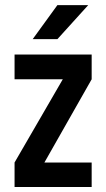

<svg xmlns="http://www.w3.org/2000/svg" viewBox="-20 -746 424 766"><path d="M345.7 -429.7 157.2 -97.7H345.7V0H38.1V-97.7L230.5 -429.7H38.1V-528.3H345.7ZM209 -725.6H332L209 -589.8H110.4Z"/></svg>

Font: Dinish Condensed
Style: Bold
Weight: 700
Width: 3
Designer: Bert Driehuis
Foundry: Playbeing
Version: Version 3.006; git-39231f3c-release